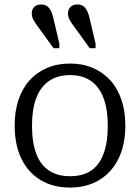

<svg xmlns="http://www.w3.org/2000/svg" viewBox="-20 -833 629 864"><path d="M382 -756 410 -637V-616H384L313 -714Q300 -731 293 -744.5Q286 -758 286 -773Q286 -791 297.5 -802Q309 -813 328 -813Q350 -813 362.5 -798.5Q375 -784 382 -756ZM219 -756 247 -637V-616H221L150 -714Q137 -731 130 -744.5Q123 -758 123 -773Q123 -791 134.5 -802Q146 -813 165 -813Q187 -813 199.5 -798.5Q212 -784 219 -756ZM544 -268Q544 -181 513 -118.5Q482 -56 426 -22.5Q370 11 295 11Q219 11 163 -22.5Q107 -56 76.5 -118.5Q46 -181 46 -268Q46 -333 63.5 -384.5Q81 -436 113.5 -472Q146 -508 192 -527.5Q238 -547 295 -547Q352 -547 397.5 -527.5Q443 -508 476 -472Q509 -436 526.5 -384Q544 -332 544 -268ZM124 -268Q124 -192 143 -141.5Q162 -91 200.5 -65.5Q239 -40 295 -40Q352 -40 389.5 -65Q427 -90 446 -141Q465 -192 465 -268Q465 -341 446 -391.5Q427 -442 389.5 -468.5Q352 -495 295 -495Q239 -495 200.5 -468.5Q162 -442 143 -391.5Q124 -341 124 -268Z"/></svg>

Font: Roboto Serif SemiCondensed Light
Style: Regular
Weight: 300
Width: 4
Designer: Greg Gazdowicz
Foundry: Commercial Type
Version: Version 1.007